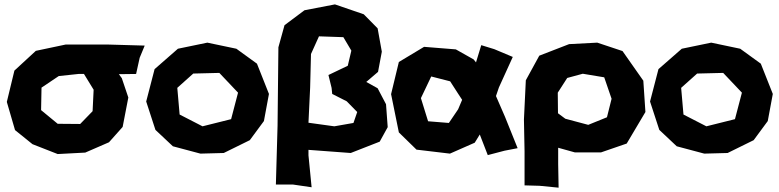

<svg xmlns="http://www.w3.org/2000/svg" viewBox="-20 -703 3621 892"><path d="M652.3 -491.2 481.4 -496.1H285.2L146.5 -466.8L46.9 -375L11.7 -229.5L49.8 -98.6L130.9 -33.2L248 12.7L376 5.9L486.3 -42L549.8 -113.3L576.2 -250L545.9 -339.8L532.2 -358.4L612.3 -359.4L628.9 -434.6ZM415 -286.1 410.2 -186.5 352.5 -127 248 -127.9 170.9 -191.4 172.9 -295.9 252.9 -349.6 344.7 -359.4H370.1Z M999 -364.3 1085.9 -272.5 1053.7 -149.4 920.9 -116.2 814.5 -170.9 803.7 -294.9 877.9 -361.3ZM943.4 -504.9 806.6 -476.6 698.2 -381.8 659.2 -231.4 702.1 -99.6 783.2 -23.4 911.1 10.7 1019.5 7.8 1140.6 -51.8 1206.1 -140.6 1229.5 -266.6 1173.8 -407.2 1078.1 -476.6Z M1533.2 -116.2 1413.1 -132.8 1420.9 -296.9 1424.8 -452.1 1461.9 -534.2 1575.2 -530.3 1612.3 -467.8 1595.7 -397.5 1505.9 -354.5 1520.5 -294.9 1523.4 -266.6 1590.8 -232.4 1639.6 -182.6 1622.1 -131.8ZM1427.7 167 1413.1 18.6V-6.8L1609.4 7.8L1744.1 -44.9L1781.2 -112.3L1773.4 -218.8L1734.4 -293L1681.6 -322.3L1736.3 -369.1L1753.9 -462.9L1734.4 -571.3L1669.9 -636.7L1536.1 -682.6L1394.5 -655.3L1301.8 -585.9L1273.4 -483.4L1269.5 -119.1L1261.7 154.3H1340.8Z M2108.4 -267.6 2127 -239.3 2108.4 -195.3 2065.4 -131.8 1968.8 -139.6 1935.5 -247.1 1983.4 -347.7 2071.3 -325.2ZM2215.8 -493.2 2191.4 -413.1 2180.7 -426.8 2097.7 -473.6 1950.2 -485.4 1833 -415 1796.9 -265.6 1833 -87.9 1915 -7.8 2070.3 10.7 2185.5 -40 2209 -78.1 2246.1 17.6 2324.2 -2.9 2384.8 -14.6 2326.2 -160.2 2284.2 -256.8 2297.9 -296.9 2362.3 -438.5 2276.4 -474.6Z M2571.3 -272.5 2615.2 -340.8 2687.5 -360.4 2787.1 -343.8 2821.3 -244.1 2799.8 -158.2 2712.9 -123 2606.4 -151.4 2572.3 -176.8ZM2417 158.2 2487.3 160.2 2575.2 168.9 2573.2 58.6V-16.6L2650.4 4.9H2772.5L2891.6 -36.1L2978.5 -182.6L2968.8 -328.1L2872.1 -465.8L2754.9 -504.9L2624 -498L2485.4 -444.3L2422.9 -330.1L2414.1 -147.5L2417 0Z M3339.8 -364.3 3426.8 -272.5 3394.5 -149.4 3261.7 -116.2 3155.3 -170.9 3144.5 -294.9 3218.8 -361.3ZM3284.2 -504.9 3147.5 -476.6 3039.1 -381.8 3000 -231.4 3043 -99.6 3124 -23.4 3252 10.7 3360.4 7.8 3481.4 -51.8 3546.9 -140.6 3570.3 -266.6 3514.6 -407.2 3418.9 -476.6Z"/></svg>

Font: MaokenAssortedSans-TC
Style: Regular
Weight: 500
Version: Version 0.83